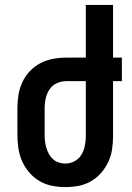

<svg xmlns="http://www.w3.org/2000/svg" viewBox="-20 -755 540 783"><path d="M246 8Q219 8 191.5 2.5Q164 -3 140.5 -17Q117 -31 99 -52Q81 -73 70 -98Q59 -123 55 -150.5Q51 -178 51 -205V-315Q51 -342 55.5 -369Q60 -396 71.5 -420.5Q83 -445 102 -465Q121 -485 145 -497.5Q169 -510 196 -515Q223 -520 250 -520H330V-735H441V-520H477V-424H441V-200Q441 -173 437 -146Q433 -119 421.5 -94.5Q410 -70 392 -49.5Q374 -29 350.5 -15.5Q327 -2 300 3Q273 8 246 8ZM246 -88Q266 -88 284 -97.5Q302 -107 312 -124Q322 -141 326 -160.5Q330 -180 330 -200V-424H250Q230 -424 211.5 -415.5Q193 -407 182 -390.5Q171 -374 166.5 -354.5Q162 -335 162 -315V-205Q162 -192 163.5 -178.5Q165 -165 169 -152Q173 -139 179.5 -127Q186 -115 196 -106Q206 -97 219 -92.5Q232 -88 246 -88Z"/></svg>

Font: Iosevka
Style: Bold
Weight: 700
Monospace: yes
Designer: Belleve Invis
Foundry: Belleve Invis
Version: Version 32.5.0; ttfautohint (v1.8.4)